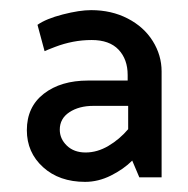

<svg xmlns="http://www.w3.org/2000/svg" viewBox="-20 -722 371 379"><path d="M161 -643Q196 -643 214 -624Q232 -605 232 -574V-563H154Q100 -563 66.5 -537Q33 -511 33 -465Q33 -421 65 -392Q97 -363 148 -363Q174 -363 199 -375.5Q224 -388 241 -405L255 -372H299V-581Q299 -613 281.5 -641Q264 -669 232 -685.5Q200 -702 160 -702Q137 -702 104 -693.5Q71 -685 54 -673L68 -621Q72 -623 89 -629.5Q106 -636 124 -639.5Q142 -643 161 -643ZM164 -513H233V-467Q216 -447 194 -434Q172 -421 149 -421Q126 -421 112 -434.5Q98 -448 98 -466Q98 -488 117 -500.5Q136 -513 164 -513Z"/></svg>

Font: Catamaran
Style: Regular
Weight: 400
Designer: Pria Ravichandran
Version: Version 1.000;PS 001.000;hotconv 1.0.70;makeotf.lib2.5.58329